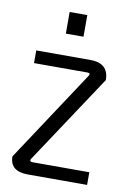

<svg xmlns="http://www.w3.org/2000/svg" viewBox="-78 -712 511 761"><g transform="rotate(10 177.5 -331.5)"><path d="M211 -576H140V-663H211ZM327 -51V0H89Q16 0 16 -60L258 -427Q265 -439 252 -439H36V-490H254Q328 -490 328 -422L91 -64Q87 -59 89 -55Q91 -51 96 -51Z"/></g></svg>

Font: Gemunu Libre Light
Style: Regular
Weight: 300
Designer: Puspanada Ekanayake, Sola Matas, Pathum Egodawatta, Kosala Senevirathne
Foundry: mooniak
Version: Version 1.100